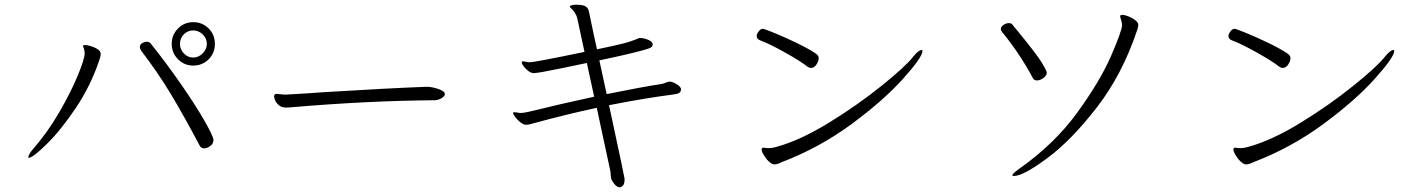

<svg xmlns="http://www.w3.org/2000/svg" viewBox="-20 -735 6040 814"><path d="M799 -457Q761 -457 734.5 -484Q708 -511 708 -549Q708 -587 734.5 -614Q761 -641 799 -641Q838 -641 864.5 -614.5Q891 -588 891 -549Q891 -510 864.5 -483.5Q838 -457 799 -457ZM120 -103Q182 -174 231.5 -259.5Q281 -345 310 -415.5Q339 -486 339 -509Q339 -520 335.5 -529Q332 -538 332 -540Q332 -542 332 -542Q334 -544 339 -544Q357 -544 382 -533Q407 -522 407 -506Q407 -497 401 -480Q365 -372 301.5 -277.5Q238 -183 178.5 -124.5Q119 -66 102 -66Q100 -66 100 -68Q100 -80 120 -103ZM603 -558Q614 -558 621 -548Q688 -464 749.5 -375Q811 -286 848 -221Q885 -156 885 -141Q885 -126 871.5 -116Q858 -106 846 -106Q833 -106 827 -117Q758 -247 703.5 -337.5Q649 -428 580 -518Q573 -528 573 -536Q573 -547 583.5 -552.5Q594 -558 603 -558ZM799 -491Q822 -491 839.5 -509Q857 -527 857 -549Q857 -572 839.5 -589Q822 -606 799 -606Q776 -606 759.5 -589.5Q743 -573 743 -549Q743 -526 759.5 -508.5Q776 -491 799 -491Z M1866 -336Q1866 -327 1851.5 -318.5Q1837 -310 1821 -310Q1541 -308 1212 -280Q1205 -279 1192 -279Q1175 -279 1163.5 -288Q1152 -297 1147 -308.5Q1142 -320 1142 -326Q1142 -331 1144.5 -334Q1147 -337 1152 -337Q1159 -337 1168.5 -335.5Q1178 -334 1190 -334H1194Q1301 -340 1350 -344Q1624 -361 1787 -367H1790Q1812 -367 1839 -357.5Q1866 -348 1866 -336Z M2241 -212Q2222 -206 2209 -206Q2200 -206 2187 -216Q2174 -226 2164.5 -238.5Q2155 -251 2155 -256Q2155 -257 2157 -259Q2158 -259 2162 -259Q2168 -259 2174.5 -257.5Q2181 -256 2187 -256Q2199 -256 2221 -261Q2355 -294 2499 -325L2468 -468Q2459 -466 2360 -445.5Q2261 -425 2243 -425Q2232 -425 2220 -434Q2208 -443 2200 -454Q2192 -465 2192 -470Q2192 -475 2198 -475Q2202 -475 2210.5 -473Q2219 -471 2225 -471Q2247 -471 2458 -515L2427 -659Q2424 -671 2415 -684Q2411 -691 2403.5 -697.5Q2396 -704 2396 -707V-709Q2396 -710 2403 -712.5Q2410 -715 2421 -715Q2451 -715 2462.5 -708Q2474 -701 2477 -685L2498 -585L2511 -526Q2589 -542 2623.5 -551Q2658 -560 2688 -573L2693 -574Q2709 -574 2727.5 -566.5Q2746 -559 2747 -548V-546Q2747 -537 2735.5 -531.5Q2724 -526 2670 -512.5Q2616 -499 2521 -479L2552 -336Q2699 -366 2785 -379Q2791 -380 2801 -384Q2811 -388 2818 -389Q2831 -389 2848 -378.5Q2865 -368 2867 -359V-355Q2867 -343 2853 -338L2839 -335Q2714 -319 2562 -289Q2628 17 2628 23Q2628 45 2621 52Q2614 59 2608 59Q2596 59 2585.5 46Q2575 33 2572 25Q2570 21 2569.5 9.5Q2569 -2 2568 -8L2510 -278Q2380 -250 2241 -212Z M3214 -613Q3220 -613 3265 -594.5Q3310 -576 3359.5 -552Q3409 -528 3437 -509Q3451 -500 3451 -489Q3451 -476 3441.5 -461.5Q3432 -447 3418 -447Q3411 -447 3404 -452Q3375 -475 3309 -512Q3243 -549 3205 -563Q3188 -569 3188 -582Q3188 -590 3192 -595Q3202 -613 3214 -613ZM3211 -107Q3214 -109 3217 -109Q3220 -109 3225 -108Q3230 -107 3239 -107Q3254 -107 3271 -112Q3373 -140 3495.5 -215.5Q3618 -291 3719 -372.5Q3820 -454 3851 -494Q3874 -523 3888 -523Q3891 -523 3891 -519Q3891 -493 3809 -401.5Q3727 -310 3591 -209.5Q3455 -109 3293 -47Q3275 -38 3263 -38Q3253 -38 3240.5 -49.5Q3228 -61 3218.5 -77Q3209 -93 3209 -102Q3209 -106 3211 -107Z M4376 -394Q4365 -394 4360 -402Q4304 -507 4228 -600Q4223 -607 4223 -612Q4223 -621 4234 -629Q4245 -637 4257 -637Q4268 -637 4272 -631Q4276 -626 4281 -619.5Q4286 -613 4294 -604Q4337 -552 4369 -509.5Q4401 -467 4416 -434Q4418 -429 4418 -427Q4418 -415 4404 -404.5Q4390 -394 4376 -394ZM4299 -18Q4450 -124 4547 -257.5Q4644 -391 4690.5 -498Q4737 -605 4737 -629Q4737 -639 4733 -650.5Q4729 -662 4729 -665Q4729 -669 4731 -670.5Q4733 -672 4738 -672Q4748 -672 4764.5 -665.5Q4781 -659 4793.5 -649Q4806 -639 4806 -629Q4806 -623 4801 -607Q4738 -419 4630 -279.5Q4522 -140 4420 -64.5Q4318 11 4279 11Q4272 11 4272 9Q4272 1 4299 -18Z M5214 -613Q5220 -613 5265 -594.5Q5310 -576 5359.5 -552Q5409 -528 5437 -509Q5451 -500 5451 -489Q5451 -476 5441.5 -461.5Q5432 -447 5418 -447Q5411 -447 5404 -452Q5375 -475 5309 -512Q5243 -549 5205 -563Q5188 -569 5188 -582Q5188 -590 5192 -595Q5202 -613 5214 -613ZM5211 -107Q5214 -109 5217 -109Q5220 -109 5225 -108Q5230 -107 5239 -107Q5254 -107 5271 -112Q5373 -140 5495.5 -215.5Q5618 -291 5719 -372.5Q5820 -454 5851 -494Q5874 -523 5888 -523Q5891 -523 5891 -519Q5891 -493 5809 -401.5Q5727 -310 5591 -209.5Q5455 -109 5293 -47Q5275 -38 5263 -38Q5253 -38 5240.5 -49.5Q5228 -61 5218.5 -77Q5209 -93 5209 -102Q5209 -106 5211 -107Z"/></svg>

Font: JyunsaiKaai Light
Style: Regular
Weight: 300
Designer: Fontworks Inc.
Version: Version 0.030;April 7, 2024;FontCreator 14.0.0.2901 64-bit